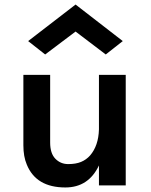

<svg xmlns="http://www.w3.org/2000/svg" viewBox="-20 -817 667 846"><path d="M83 -177V-487H201V-189Q201 -141 224 -117.5Q247 -94 280.5 -94Q314 -94 337 -103.5Q360 -113 377 -132Q414 -175 416 -247V-487H534V0H416V-88Q370 9 268 9Q139 9 98 -92Q83 -127 83 -177ZM104 -636 313 -797 521 -636 446 -577 313 -678 179 -577Z"/></svg>

Font: Karmilla
Style: Bold
Weight: 700
Designer: Jonathan Pinhorn
Version: Version 1.000